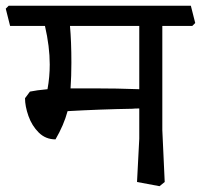

<svg xmlns="http://www.w3.org/2000/svg" viewBox="-40 -619 698 667"><path d="M523.9 -167 532.2 13.2 514.2 27.8 436 13.2 443.8 -137.2V-242.2Q427.7 -242.2 419.9 -241.2Q308.1 -239.3 194.8 -232.9Q181.6 -184.1 152.8 -134.8Q118.7 -134.8 94.7 -158.4Q70.8 -182.1 58.8 -216.1Q46.9 -250 46.9 -277.8L64 -300.8Q86.9 -305.7 125 -309.1Q132.8 -351.1 132.8 -395Q132.8 -457 116.2 -528.8H-4.9L-20 -588.9L-9.8 -599.1H623L638.2 -539.1L627.9 -528.8H523.9ZM203.1 -528.8Q208 -475.6 208 -400.9Q208 -355 205.1 -312H285.2Q366.2 -312 443.8 -309.1V-528.8Z"/></svg>

Font: Sura
Style: Regular
Weight: 400
Designer: Carolina Giovagnoli
Foundry: Huerta Tipografica
Version: Version 1.003;PS 001.002;hotconv 1.0.70;makeotf.lib2.5.58329